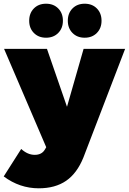

<svg xmlns="http://www.w3.org/2000/svg" viewBox="-40 -810 694 1034"><path d="M-20 140.1 74.2 -7.8Q108.9 23.9 147 23.9Q184.6 23.9 201.2 -3.9L209 -17.1L-18.1 -546.9H212.9L320.8 -234.9L410.2 -546.9H633.8L409.2 38.1Q375 123 316.2 163.6Q257.3 204.1 168.9 204.1Q65.9 204.1 -20 140.1ZM117.2 -698.2Q117.2 -738.8 142.3 -764.4Q167.5 -790 208 -790Q248.5 -790 273.7 -764.4Q298.8 -738.8 298.8 -698.2Q298.8 -658.2 273.7 -632.6Q248.5 -606.9 208 -606.9Q167.5 -606.9 142.3 -632.6Q117.2 -658.2 117.2 -698.2ZM325.2 -698.2Q325.2 -738.8 350.3 -764.4Q375.5 -790 416 -790Q456.5 -790 481.7 -764.4Q506.8 -738.8 506.8 -698.2Q506.8 -658.2 481.7 -632.6Q456.5 -606.9 416 -606.9Q375.5 -606.9 350.3 -632.6Q325.2 -658.2 325.2 -698.2Z"/></svg>

Font: Trueno Black
Style: Regular
Weight: 900
Designer: Julieta Ulanovsky
Foundry: Julieta Ulanovsky
Version: Version 3.001b | FøM Fix